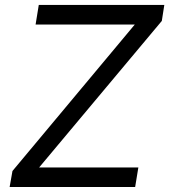

<svg xmlns="http://www.w3.org/2000/svg" viewBox="-20 -747 676 767"><path d="M18.5 0 29.8 -63.9 518.5 -649.1H122.2L134.9 -727.3H636.4L626.4 -663.4L136.4 -78.1H532.7L519.9 0Z"/></svg>

Font: Karasuma Gothic
Style: Italic
Weight: 400
Italic angle: -9.39999°
Designer: Rasmus Andersson / Ryoko Nishizuka
Foundry: Genbu
Version: Version 1.00